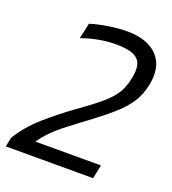

<svg xmlns="http://www.w3.org/2000/svg" viewBox="-122 -746 750 839"><g transform="rotate(20 253.0 -327.0)"><path d="M0 0 9 -44Q48 -107 107.5 -159Q167 -211 231 -257Q296 -303 333 -334.5Q370 -366 388.5 -395.5Q407 -425 415 -465Q424 -504 418 -530.5Q412 -557 384.5 -570.5Q357 -584 299 -584Q262 -584 221 -576.5Q180 -569 142 -555L158 -628Q193 -639 239.5 -646.5Q286 -654 327 -654Q424 -654 470 -603.5Q516 -553 497 -465Q487 -417 462.5 -380.5Q438 -344 401 -311.5Q364 -279 316 -243Q258 -200 204.5 -158.5Q151 -117 114 -64H419L406 0Z"/></g></svg>

Font: Kanit Light
Style: Italic
Weight: 300
Italic angle: -12°
Designer: Katatrad Team
Foundry: CadsonDemak
Version: Version 2.000; ttfautohint (v1.8.3)